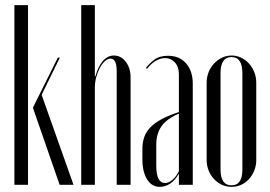

<svg xmlns="http://www.w3.org/2000/svg" viewBox="-20 -719 1049 747"><path d="M89 0H36V-699H89ZM142 -350 266 0H212L109 -297V-302L205 -495H213Z M351 -422Q362 -461 380.5 -482Q399 -503 423 -503Q451 -503 469.5 -478.5Q488 -454 488 -419V0H434V-443Q434 -491 410 -491Q399 -491 388 -481Q377 -471 368.5 -455Q360 -439 354.5 -419Q349 -399 349 -378V0H296V-699H349V-422Z M534 -139Q534 -166 541.5 -186.5Q549 -207 565.5 -224Q582 -241 609 -255.5Q636 -270 676 -283V-431Q676 -459 660.5 -476Q645 -493 622 -493Q604 -493 585.5 -482Q567 -471 552 -451L548 -455Q560 -471 580 -486.5Q600 -502 634 -502Q678 -502 704 -472.5Q730 -443 730 -393V0H676V-41H674Q662 -18 642.5 -5Q623 8 602 8Q570 8 552 -21.5Q534 -51 534 -99ZM622 -7Q636 -7 650.5 -19Q665 -31 676 -53V-277Q629 -257 608.5 -228Q588 -199 588 -157V-74Q588 -7 622 -7Z M881 -503Q901 -503 918.5 -494.5Q936 -486 949 -471.5Q962 -457 969.5 -438Q977 -419 977 -397V-96Q977 -75 969.5 -56Q962 -37 949 -22.5Q936 -8 918.5 0Q901 8 881 8Q861 8 843.5 0Q826 -8 812.5 -22.5Q799 -37 791.5 -56Q784 -75 784 -96V-397Q784 -419 791.5 -438Q799 -457 812.5 -471.5Q826 -486 843.5 -494.5Q861 -503 881 -503ZM881 -497Q838 -497 838 -434V-60Q838 2 881 2Q923 2 923 -60V-434Q923 -497 881 -497Z"/></svg>

Font: Moniqa Cond Display
Style: Regular
Weight: 400
Width: 3
Designer: Rajesh Rajput
Foundry: Rajesh Rajput
Version: Version 1.000